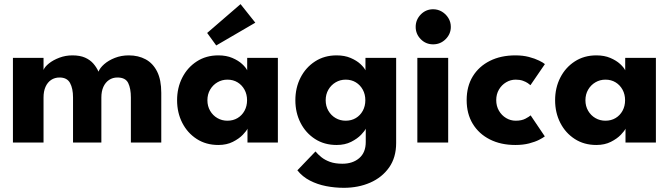

<svg xmlns="http://www.w3.org/2000/svg" viewBox="-20 -691 3256 931"><path d="M604.4 -422.5Q650.9 -422.5 686.3 -403.3Q721.8 -384.1 741.9 -344Q762 -303.9 762 -240.9V0H614.6V-218.3Q614.6 -262.1 601.6 -288.6Q588.5 -315.2 549.4 -315.2Q526.3 -315.2 508.6 -303.2Q491 -291.3 481.2 -269.7Q471.5 -248.1 471.5 -218.3V0H334.1V-218.3Q334.1 -262.1 319.6 -288.6Q305.1 -315.2 268.9 -315.2Q245.6 -315.2 228 -303.5Q210.4 -291.7 200.8 -270.1Q191.1 -248.5 191.1 -218.3V0H42.7V-410.5H191.1V-351.9Q197.2 -367.4 217.5 -383.6Q237.9 -399.9 267.8 -411.2Q297.6 -422.5 331.3 -422.5Q367.9 -422.5 392.4 -411.6Q416.9 -400.7 432.6 -382.7Q448.2 -364.6 457.7 -343.5Q464.5 -361.7 485.4 -380Q506.2 -398.2 537.2 -410.4Q568.2 -422.5 604.4 -422.5Z M1180 0V-67.1Q1175.6 -56.6 1157.5 -37.6Q1139.4 -18.6 1109.2 -3.3Q1079.1 12 1038.6 12Q979.1 12 934 -17.1Q888.9 -46.2 863.8 -95.4Q838.7 -144.6 838.7 -205Q838.7 -265.4 863.8 -314.6Q888.9 -363.8 934 -393.1Q979.1 -422.5 1038.6 -422.5Q1077.7 -422.5 1106.6 -410Q1135.6 -397.6 1153.8 -380.8Q1172.1 -363.9 1178.6 -350.1V-410.5H1327.4V0ZM985.7 -205Q985.7 -176.3 998.9 -153.7Q1012.1 -131.1 1034.1 -118.4Q1056.1 -105.7 1082.7 -105.7Q1110.6 -105.7 1132 -118.6Q1153.4 -131.4 1165.7 -154Q1178 -176.6 1178 -205Q1178 -233.4 1165.7 -256Q1153.4 -278.6 1132 -291.7Q1110.6 -304.8 1082.7 -304.8Q1056.1 -304.8 1034.1 -291.8Q1012.1 -278.9 998.9 -256.3Q985.7 -233.7 985.7 -205ZM1028.5 -470.6 984.5 -531.2 1146.4 -671 1218 -581Z M1647.1 219.7Q1603.7 219.7 1561.4 211.5Q1519 203.3 1482.8 184.6Q1446.6 166 1421.9 134.9L1509.7 43.4Q1521.7 57.7 1538.5 71.3Q1555.4 84.9 1580.1 93.9Q1604.8 102.9 1640.3 102.9Q1690.4 102.9 1721.9 75.8Q1753.5 48.7 1753.5 -2.4V-7.7H1900.9V2.7Q1900.9 72.6 1866.8 121Q1832.6 169.4 1775.1 194.6Q1717.6 219.7 1647.1 219.7ZM1753.5 0V-67.1Q1749.1 -56.6 1731 -37.6Q1712.9 -18.6 1682.8 -3.3Q1652.6 12 1612.1 12Q1552.6 12 1507.5 -17.1Q1462.4 -46.2 1437.3 -95.4Q1412.2 -144.6 1412.2 -205Q1412.2 -265.4 1437.3 -314.6Q1462.4 -363.8 1507.5 -393.1Q1552.6 -422.5 1612.1 -422.5Q1651.2 -422.5 1680.1 -410Q1709.1 -397.6 1727.3 -380.8Q1745.6 -363.9 1752.1 -350.1V-410.5H1900.9V0ZM1559.2 -205Q1559.2 -176.3 1572.4 -153.7Q1585.6 -131.1 1607.6 -118.4Q1629.6 -105.7 1656.2 -105.7Q1684.1 -105.7 1705.5 -118.6Q1726.9 -131.4 1739.2 -154Q1751.5 -176.6 1751.5 -205Q1751.5 -233.4 1739.2 -256Q1726.9 -278.6 1705.5 -291.7Q1684.1 -304.8 1656.2 -304.8Q1629.6 -304.8 1607.6 -291.8Q1585.6 -278.9 1572.4 -256.3Q1559.2 -233.7 1559.2 -205Z M2003.7 0V-410.5H2153.2V0ZM2080.2 -476Q2044.9 -476 2020.2 -501Q1995.6 -526.1 1995.6 -560.6Q1995.6 -595.4 2020.3 -620.8Q2045.1 -646.1 2080.2 -646.1Q2103.5 -646.1 2122.9 -634.5Q2142.2 -622.9 2154.1 -603.6Q2166 -584.4 2166 -560.6Q2166 -526.1 2140.8 -501Q2115.6 -476 2080.2 -476Z M2480.6 -105.7Q2509.3 -105.7 2528 -115.6Q2546.6 -125.6 2553 -131.6L2621.8 -29.7Q2613.8 -23.3 2594.4 -13.2Q2574.9 -3.2 2545.7 4.4Q2516.4 12 2479.1 12Q2408.6 12 2355.5 -14.8Q2302.3 -41.6 2272.5 -90.4Q2242.8 -139.3 2242.8 -205.5Q2242.8 -272.2 2272.5 -320.8Q2302.3 -369.3 2355.5 -395.9Q2408.6 -422.5 2479.1 -422.5Q2515.7 -422.5 2544.9 -414.8Q2574.1 -407.1 2594.2 -397.1Q2614.3 -387.2 2622.2 -380.2L2552.1 -277.9Q2548.7 -281.4 2539.4 -287.8Q2530.1 -294.2 2515.4 -299.5Q2500.8 -304.8 2480.6 -304.8Q2455.6 -304.8 2434.1 -291.9Q2412.5 -279.1 2399.4 -256.8Q2386.2 -234.4 2386.2 -205.5Q2386.2 -176.6 2399.4 -154Q2412.5 -131.4 2434.1 -118.6Q2455.6 -105.7 2480.6 -105.7Z M3013 0V-67.1Q3008.6 -56.6 2990.5 -37.6Q2972.4 -18.6 2942.2 -3.3Q2912.1 12 2871.6 12Q2812.1 12 2767 -17.1Q2721.9 -46.2 2696.8 -95.4Q2671.7 -144.6 2671.7 -205Q2671.7 -265.4 2696.8 -314.6Q2721.9 -363.8 2767 -393.1Q2812.1 -422.5 2871.6 -422.5Q2910.7 -422.5 2939.6 -410Q2968.6 -397.6 2986.8 -380.8Q3005.1 -363.9 3011.6 -350.1V-410.5H3160.4V0ZM2818.7 -205Q2818.7 -176.3 2831.9 -153.7Q2845.1 -131.1 2867.1 -118.4Q2889.1 -105.7 2915.7 -105.7Q2943.6 -105.7 2965 -118.6Q2986.4 -131.4 2998.7 -154Q3011 -176.6 3011 -205Q3011 -233.4 2998.7 -256Q2986.4 -278.6 2965 -291.7Q2943.6 -304.8 2915.7 -304.8Q2889.1 -304.8 2867.1 -291.8Q2845.1 -278.9 2831.9 -256.3Q2818.7 -233.7 2818.7 -205Z"/></svg>

Font: League Spartan Extralight
Style: Regular
Weight: 200
Foundry: The League of Moveable Type
Version: Version 2.300; ttfautohint (v1.8.3)